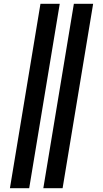

<svg xmlns="http://www.w3.org/2000/svg" viewBox="-20 -843 540 1006"><path d="M207 143 367 -823H468L308 143ZM32 143 192 -823H293L133 143Z"/></svg>

Font: Iosevka Term Curly Heavy
Style: Italic
Weight: 900
Italic angle: -9°
Designer: Belleve Invis
Foundry: Belleve Invis
Version: Version 32.3.0